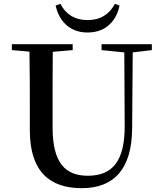

<svg xmlns="http://www.w3.org/2000/svg" viewBox="-20 -966 849 1004"><path d="M271 -937C286 -866 336 -796 438 -796C541 -796 591 -866 605 -937L581 -946C552 -892 506 -861 438 -861C371 -861 323 -892 296 -946ZM511 -704 630 -692 632 -310C633 -122 567 -47 439 -47C322 -47 255 -114 255 -299V-397C255 -497 255 -597 256 -695L360 -704V-735H42V-704L134 -696C136 -596 136 -496 136 -397V-284C136 -64 245 18 407 18C577 18 670 -83 671 -296L674 -692L774 -704V-735H511Z"/></svg>

Font: Noto Serif CJK KR SemiBold
Style: Regular
Weight: 600
Designer: Ryoko NISHIZUKA 西塚涼子 (kana & ideographs); Frank Grießhammer (Latin, Greek & Cyrillic); Wenlong ZHANG 张文龙 (bopomofo); San
Foundry: Adobe
Version: Version 2.001;hotconv 1.1.0;makeotfexe 2.6.0